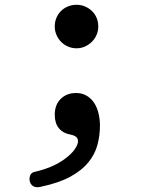

<svg xmlns="http://www.w3.org/2000/svg" viewBox="-20 -554 640 803"><path d="M151 227Q136 231 124 227Q112 223 106 209Q101 195 105.5 181.5Q110 168 124 165Q198 148 245 115Q292 82 304 49Q309 33 302.5 23Q296 13 275 9Q243 3 226 -18Q209 -39 209 -74Q209 -116 234 -140.5Q259 -165 298 -165Q325 -165 344.5 -152.5Q364 -140 375.5 -121Q387 -102 392.5 -78Q398 -54 398 -29Q398 13 387.5 52Q377 91 350 124.5Q323 158 275 184.5Q227 211 151 227ZM209 -443Q209 -463 216 -479.5Q223 -496 235 -508Q247 -520 264 -527Q281 -534 300 -534Q319 -534 335.5 -527Q352 -520 364.5 -508Q377 -496 384 -479.5Q391 -463 391 -443Q391 -425 384 -408.5Q377 -392 364.5 -379.5Q352 -367 335.5 -359.5Q319 -352 300 -352Q281 -352 264 -359.5Q247 -367 235 -379.5Q223 -392 216 -408.5Q209 -425 209 -443Z"/></svg>

Font: Maple Mono Medium
Style: Regular
Weight: 500
Monospace: yes
Designer: subframe7536
Version: Version 7.000